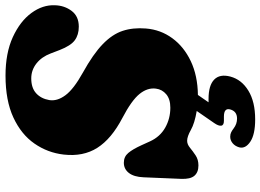

<svg xmlns="http://www.w3.org/2000/svg" viewBox="-150 -608 990 731"><g transform="rotate(-90 345.5 -243.0)"><path d="M419 138.5Q407.5 181.5 365.2 207.2Q323 233 256 233Q198.5 233 171 214.5Q143.5 196 149.5 172.5Q154 156.5 165.2 147.2Q176.5 138 190 138Q200 138 207.2 141.8Q214.5 145.5 221.5 151Q238.5 164 259 164Q287 164 294 137.5Q300 114 266.5 114H250.5Q233.5 114 232 103.8Q230.5 93.5 242 77L288 10.5Q241 2.5 215.8 -11.8Q190.5 -26 174.5 -26Q161 -26 148 -15.2Q135 -4.5 119 6.2Q103 17 80.5 17Q54.5 17 41.2 1.5Q28 -14 29.5 -49L35.5 -192Q37 -228.5 52 -247.8Q67 -267 91 -267Q114 -267 128.2 -250Q142.5 -233 157.5 -200L172.5 -167Q190 -129 224.5 -109.5Q259 -90 300.5 -90Q333 -90 351.5 -105.5Q370 -121 373 -144.5Q377.5 -176.5 353 -207Q328.5 -237.5 261.5 -272.5Q182 -314 147.8 -367.8Q113.5 -421.5 122 -496Q129 -557 163.8 -607.2Q198.5 -657.5 263 -687.5Q327.5 -717.5 422.5 -717.5Q508.5 -717.5 569 -689.8Q629.5 -662 661 -619Q692.5 -576 690.5 -529.5Q689.5 -493 669 -465.8Q648.5 -438.5 609 -438.5Q578 -438.5 557.2 -453.8Q536.5 -469 520 -511.5L507 -545.5Q494 -580 468.8 -599.8Q443.5 -619.5 412 -619.5Q376 -619.5 355.5 -601Q335 -582.5 329.5 -551Q324.5 -521 347.8 -489.5Q371 -458 434 -423Q504.5 -384 542.2 -347.5Q580 -311 593 -271.5Q606 -232 602 -183Q597.5 -127 565.2 -82.8Q533 -38.5 477.8 -12.2Q422.5 14 349 15L321 55.5Q327 55.5 334 55.5Q385.5 55.5 407.5 77Q429.5 98.5 419 138.5Z"/></g></svg>

Font: Fraunces 9pt SuperSoft Black
Style: Italic
Weight: 900
Italic angle: -16°
Version: Version 1.000;[0bf87f6ff]